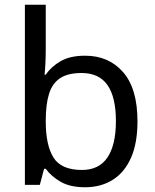

<svg xmlns="http://www.w3.org/2000/svg" viewBox="-20 -780 655 810"><path d="M173 -575Q173 -541 171.5 -511.5Q170 -482 168 -465H173Q196 -499 236 -522Q276 -545 339 -545Q439 -545 499.5 -475.5Q560 -406 560 -268Q560 -176 532.5 -114Q505 -52 455 -21Q405 10 339 10Q276 10 236 -13Q196 -36 173 -68H166L148 0H85V-760H173ZM324 -472Q267 -472 234 -450.5Q201 -429 187 -384.5Q173 -340 173 -271V-267Q173 -168 205.5 -115.5Q238 -63 326 -63Q398 -63 433.5 -116Q469 -169 469 -269Q469 -370 433.5 -421Q398 -472 324 -472Z"/></svg>

Font: Noto Sans Kannada
Style: Regular
Weight: 400
Designer: Jelle Bosma - Monotype Design Team
Foundry: Monotype Imaging Inc.
Version: Version 2.003